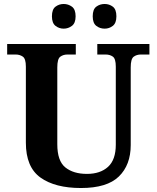

<svg xmlns="http://www.w3.org/2000/svg" viewBox="-20 -935 787 965"><path d="M387 10Q257 10 183.5 -42.5Q110 -95 110 -218V-600Q110 -640 94.5 -650.5Q79 -661 59 -661H16V-714H361V-661H319Q298 -661 283 -650Q268 -639 268 -596V-210Q268 -126 308.5 -93.5Q349 -61 417 -61Q484 -61 523 -96.5Q562 -132 562 -208V-600Q562 -640 547 -650.5Q532 -661 511 -661H469V-714H731V-661H688Q667 -661 652 -650Q637 -639 637 -596V-206Q637 -106 577.5 -48Q518 10 387 10ZM506 -791Q482 -791 464 -805Q446 -819 446 -853Q446 -888 464 -901.5Q482 -915 506 -915Q529 -915 547 -901.5Q565 -888 565 -853Q565 -819 547 -805Q529 -791 506 -791ZM300 -791Q277 -791 259 -805Q241 -819 241 -853Q241 -888 259 -901.5Q277 -915 300 -915Q323 -915 341.5 -901.5Q360 -888 360 -853Q360 -819 341.5 -805Q323 -791 300 -791Z"/></svg>

Font: Noto Serif Khojki
Style: Bold
Weight: 700
Version: Version 2.003